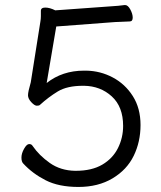

<svg xmlns="http://www.w3.org/2000/svg" viewBox="-20 -722 640 761"><path d="M165 -393Q227 -442 313 -442H322Q378 -441 427 -415Q476 -389 506.5 -341Q537 -293 537 -226.5Q537 -160 510 -104.5Q483 -49 426 -15Q369 19 291 19Q213 19 161 -7.5Q109 -34 72 -74Q65 -81 65 -97.5Q65 -114 75.5 -132.5Q86 -151 95.5 -151Q105 -151 109 -144Q135 -106 177.5 -76Q220 -46 278 -45H280Q344 -45 385.5 -69.5Q427 -94 447.5 -135Q468 -176 468 -223Q468 -299 423 -340Q378 -381 313 -382H309Q246 -382 209 -359.5Q172 -337 138 -306Q135 -303 126 -303Q117 -303 104 -317Q91 -331 91 -344.5Q91 -358 102 -396L140 -636Q142 -647 142 -658V-679Q142 -692 159.5 -692Q177 -692 199 -681L407 -696Q456 -699 474 -702H476Q487 -702 496.5 -684.5Q506 -667 506 -652Q506 -637 494 -637Q481 -636 459 -635.5Q437 -635 415 -633L203 -617Z"/></svg>

Font: Moon Stars Kai HW
Style: Regular
Weight: 400
Designer: GuiWonder
Version: Version 1.101